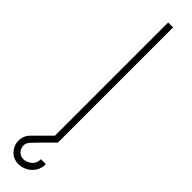

<svg xmlns="http://www.w3.org/2000/svg" viewBox="-333 -670 825 825"><g transform="rotate(45 79.5 -257.0)"><path d="M75 0V-700H105V0ZM49 185.5Q17.5 185 -1.8 163Q-21 141 -21 113.5Q-21 84 0 63L84 -21L105 0Q70 35 50.5 54.5Q31 74 22.2 84Q13.5 94 11.2 100Q9 106 9 113.5Q9 129 19.8 141.8Q30.5 154.5 49.5 155.5Q69 155.5 86.5 141.5Q104 127.5 104 102H134Q134 138.5 108.8 162Q83.5 185.5 49 185.5Z"/></g></svg>

Font: Urbanist Thin
Style: Regular
Weight: 100
Designer: Corey Hu
Foundry: Corey Hu
Version: Version 1.330; ttfautohint (v1.8.4.7-5d5b)